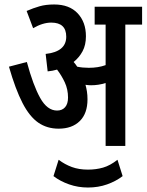

<svg xmlns="http://www.w3.org/2000/svg" viewBox="-20 -652 655 858"><path d="M371 -208Q371 -145 336.5 -111Q302 -77 242 -77Q190 -77 151 -104Q112 -131 80.5 -192Q49 -253 20 -354L100 -375Q128 -271 159.5 -214.5Q191 -158 235 -158Q258 -158 271 -173Q284 -188 284 -216Q284 -253 269.5 -284Q255 -315 235 -341Q215 -335 193 -333L184 -411Q276 -421 276 -488Q276 -551 209 -551Q171 -551 128 -526L99 -603Q129 -616 157 -624Q185 -632 222 -632Q290 -632 327 -592.5Q364 -553 364 -490Q364 -451 349 -423Q334 -395 309 -375Q318 -365 325 -354Q349 -349 377 -349Q419 -349 452 -361V-542H403V-622H615V-542H540V0H452V-281Q436 -276 420 -273.5Q404 -271 387 -271Q376 -271 362 -273Q366 -259 368.5 -243Q371 -227 371 -208ZM373 186Q329 186 289 172Q249 158 219 135L242 62Q270 83 301.5 94.5Q333 106 373 106Q409 106 440.5 97Q472 88 505 62L528 135Q498 158 458.5 172Q419 186 373 186Z"/></svg>

Font: Noto Sans ExtraCondensed Medium
Style: Regular
Weight: 500
Width: 2
Designer: Monotype Design Team
Foundry: Monotype Imaging Inc.
Version: Version 2.013; ttfautohint (v1.8.4.7-5d5b)